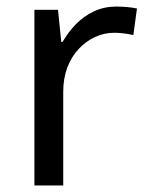

<svg xmlns="http://www.w3.org/2000/svg" viewBox="-20 -566 453 586"><path d="M335 -546Q350 -546 367.5 -544.5Q385 -543 398 -540L387 -459Q374 -462 358.5 -464Q343 -466 329 -466Q298 -466 270 -453Q242 -440 220 -416.5Q198 -393 185.5 -360Q173 -327 173 -286V0H85V-536H157L167 -438H171Q188 -468 212 -492.5Q236 -517 267 -531.5Q298 -546 335 -546Z"/></svg>

Font: ubangla15
Style: Book
Weight: 400
Designer: Jelle Bosma - Monotype Design Team
Foundry: Monotype Imaging Inc.
Version: Version 2.003